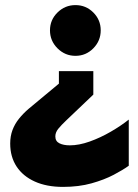

<svg xmlns="http://www.w3.org/2000/svg" viewBox="-20 -565 540 753"><path d="M276 -545Q317 -545 346 -516Q375 -487 375 -446Q375 -405 346 -375.5Q317 -346 276 -346Q235 -346 205.5 -375.5Q176 -405 176 -446Q176 -487 205.5 -516Q235 -545 276 -545ZM227 168Q163 168 116.5 147Q70 126 45 88Q20 50 20 -2Q20 -31 29 -55Q38 -79 54.5 -99.5Q71 -120 92 -138L211 -237V-286H346V-194L240 -93Q221 -75 209 -60.5Q197 -46 197 -30Q197 -11 213 -3Q229 5 254 5Q290 5 332 -10Q374 -25 414.5 -48.5Q455 -72 485 -96V85Q463 101 426 120.5Q389 140 339 154Q289 168 227 168Z"/></svg>

Font: Roundo Variable
Style: Regular
Weight: 200
Designer: Shiva Nallaperumal
Foundry: Indian Type Foundry
Version: Version 2.000